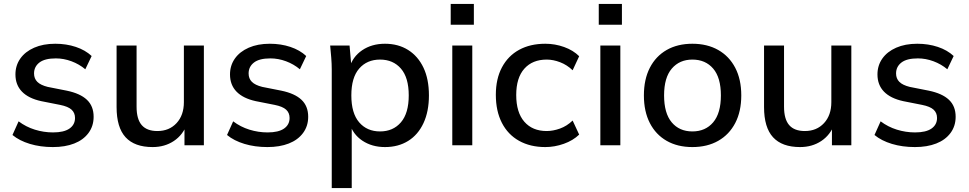

<svg xmlns="http://www.w3.org/2000/svg" viewBox="-20 -734 4893 970"><path d="M247 9Q184 9 131 -7Q78 -23 43 -52L74 -121Q111 -93 156 -79Q201 -65 248 -65Q303 -65 331 -84.5Q359 -104 359 -138Q359 -164 341.5 -180Q324 -196 284 -204L188 -223Q124 -237 91 -271Q58 -305 58 -358Q58 -403 82.5 -438Q107 -473 152.5 -493Q198 -513 259 -513Q315 -513 363 -497Q411 -481 443 -451L411 -384Q380 -410 341 -424.5Q302 -439 262 -439Q206 -439 179 -418Q152 -397 152 -363Q152 -337 168.5 -320.5Q185 -304 221 -295L317 -276Q385 -262 419 -230Q453 -198 453 -144Q453 -97 427 -62Q401 -27 355 -9Q309 9 247 9Z M751 9Q660 9 614.5 -40.5Q569 -90 569 -193V-504H670V-195Q670 -132 696 -102Q722 -72 775 -72Q835 -72 872 -112Q909 -152 909 -218V-504H1010V0H912V-108H925Q904 -52 858 -21.5Q812 9 751 9Z M1331 9Q1268 9 1215 -7Q1162 -23 1127 -52L1158 -121Q1195 -93 1240 -79Q1285 -65 1332 -65Q1387 -65 1415 -84.5Q1443 -104 1443 -138Q1443 -164 1425.5 -180Q1408 -196 1368 -204L1272 -223Q1208 -237 1175 -271Q1142 -305 1142 -358Q1142 -403 1166.5 -438Q1191 -473 1236.5 -493Q1282 -513 1343 -513Q1399 -513 1447 -497Q1495 -481 1527 -451L1495 -384Q1464 -410 1425 -424.5Q1386 -439 1346 -439Q1290 -439 1263 -418Q1236 -397 1236 -363Q1236 -337 1252.5 -320.5Q1269 -304 1305 -295L1401 -276Q1469 -262 1503 -230Q1537 -198 1537 -144Q1537 -97 1511 -62Q1485 -27 1439 -9Q1393 9 1331 9Z M1656 216V-383Q1656 -412 1653.5 -442.5Q1651 -473 1648 -504H1746L1756 -390H1745Q1761 -447 1809.5 -480Q1858 -513 1925 -513Q1992 -513 2042 -481.5Q2092 -450 2119.5 -392Q2147 -334 2147 -252Q2147 -171 2119.5 -112Q2092 -53 2042 -22Q1992 9 1925 9Q1859 9 1810.5 -23.5Q1762 -56 1746 -112H1757V216ZM1900 -70Q1966 -70 2005.5 -116Q2045 -162 2045 -252Q2045 -342 2005.5 -387.5Q1966 -433 1900 -433Q1834 -433 1794.5 -387.5Q1755 -342 1755 -252Q1755 -162 1794.5 -116Q1834 -70 1900 -70Z M2265 0V-504H2366V0ZM2257 -609V-714H2374V-609Z M2735 9Q2659 9 2602.5 -22.5Q2546 -54 2515.5 -113.5Q2485 -173 2485 -255Q2485 -336 2516 -394Q2547 -452 2603 -482.5Q2659 -513 2735 -513Q2784 -513 2830 -496.5Q2876 -480 2906 -450L2873 -379Q2845 -406 2810 -419.5Q2775 -433 2742 -433Q2670 -433 2629 -387Q2588 -341 2588 -254Q2588 -166 2629 -119Q2670 -72 2742 -72Q2774 -72 2809 -84.5Q2844 -97 2873 -125L2906 -54Q2875 -24 2828.5 -7.5Q2782 9 2735 9Z M3013 0V-504H3114V0ZM3005 -609V-714H3122V-609Z M3478 9Q3403 9 3348 -22.5Q3293 -54 3263 -112.5Q3233 -171 3233 -252Q3233 -333 3263 -391.5Q3293 -450 3348 -481.5Q3403 -513 3478 -513Q3553 -513 3608.5 -481.5Q3664 -450 3694.5 -391.5Q3725 -333 3725 -252Q3725 -171 3694.5 -112.5Q3664 -54 3608.5 -22.5Q3553 9 3478 9ZM3478 -70Q3544 -70 3583 -116Q3622 -162 3622 -252Q3622 -342 3583 -387.5Q3544 -433 3478 -433Q3413 -433 3374 -387.5Q3335 -342 3335 -252Q3335 -162 3373.5 -116Q3412 -70 3478 -70Z M4022 9Q3931 9 3885.5 -40.5Q3840 -90 3840 -193V-504H3941V-195Q3941 -132 3967 -102Q3993 -72 4046 -72Q4106 -72 4143 -112Q4180 -152 4180 -218V-504H4281V0H4183V-108H4196Q4175 -52 4129 -21.5Q4083 9 4022 9Z M4602 9Q4539 9 4486 -7Q4433 -23 4398 -52L4429 -121Q4466 -93 4511 -79Q4556 -65 4603 -65Q4658 -65 4686 -84.5Q4714 -104 4714 -138Q4714 -164 4696.5 -180Q4679 -196 4639 -204L4543 -223Q4479 -237 4446 -271Q4413 -305 4413 -358Q4413 -403 4437.5 -438Q4462 -473 4507.5 -493Q4553 -513 4614 -513Q4670 -513 4718 -497Q4766 -481 4798 -451L4766 -384Q4735 -410 4696 -424.5Q4657 -439 4617 -439Q4561 -439 4534 -418Q4507 -397 4507 -363Q4507 -337 4523.5 -320.5Q4540 -304 4576 -295L4672 -276Q4740 -262 4774 -230Q4808 -198 4808 -144Q4808 -97 4782 -62Q4756 -27 4710 -9Q4664 9 4602 9Z"/></svg>

Font: Mulish ExtraLight SemiBold
Style: Regular
Weight: 600
Version: Version 3.603